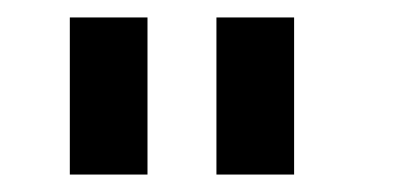

<svg xmlns="http://www.w3.org/2000/svg" viewBox="-20 -740 457 220"><path d="M60 -540H149V-720H60ZM228 -540H317V-720H228Z"/></svg>

Font: Eudonet Medium
Style: Regular
Weight: 500
Designer: Mikhail Sharanda
Foundry: Mikhail Sharanda
Version: Version 4.503;Glyphs 3.1.2 (3151)